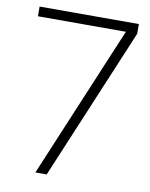

<svg xmlns="http://www.w3.org/2000/svg" viewBox="-80 -760 641 819"><g transform="rotate(10 240.0 -350.0)"><path d="M25 -700H455V-658L179 0H130L406 -658H25Z"/></g></svg>

Font: PT Root UI Web Light
Style: Regular
Weight: 300
Designer: Vitaly Kuzmin
Foundry: ParaType Ltd.
Version: Version 1.000W